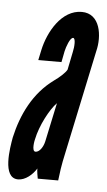

<svg xmlns="http://www.w3.org/2000/svg" viewBox="-52 -587 351 627"><g transform="rotate(5 124.0 -273.5)"><path d="M161 -363C155 -352 136 -335 120 -324C54 -276 19 -203 2 -127C-4 -93 -22 8 31 8C55 8 78 -12 91 -33C90 -27 94 -5 95 0H162C165 -24 167 -46 178 -95L249 -431C262 -482 252 -555 191 -555C125 -555 83 -480 70 -419L63 -386H139L146 -422C149 -436 160 -468 170 -468C179 -468 177 -439 173 -422ZM109 -124C105 -105 93 -87 80 -87C66 -87 74 -125 75 -128C84 -172 113 -228 136 -251Z"/></g></svg>

Font: League Gothic Condensed Italic
Style: Regular
Weight: 400
Width: 3
Designer: Tyler Finck
Foundry: The League of Moveable Type
Version: Version 1.001;PS 001.001;hotconv 1.0.56;makeotf.lib2.0.21325